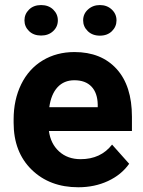

<svg xmlns="http://www.w3.org/2000/svg" viewBox="-20 -749 581 778"><path d="M35.2 0ZM297.4 9.8Q181.2 9.8 108.2 -61.5Q35.2 -132.8 35.2 -251.5V-265.1Q35.2 -344.7 65.9 -407.5Q96.7 -470.2 153.1 -504.2Q209.5 -538.1 281.7 -538.1Q390.1 -538.1 452.4 -469.7Q514.6 -401.4 514.6 -275.9V-218.3H178.2Q185.1 -166.5 219.5 -135.3Q253.9 -104 306.6 -104Q388.2 -104 434.1 -163.1L503.4 -85.4Q471.7 -40.5 417.5 -15.4Q363.3 9.8 297.4 9.8ZM281.2 -423.8Q239.3 -423.8 213.1 -395.5Q187 -367.2 179.7 -314.5H376V-325.7Q375 -372.6 350.6 -398.2Q326.2 -423.8 281.2 -423.8ZM214.4 -666.5Q214.4 -640.6 195.3 -622.8Q176.3 -605 146.5 -605Q116.2 -605 97.7 -623Q79.1 -641.1 79.1 -666.5Q79.1 -691.9 97.7 -710.2Q116.2 -728.5 146.5 -728.5Q176.8 -728.5 195.6 -710.2Q214.4 -691.9 214.4 -666.5ZM316.9 -666.5Q316.9 -692.9 336.7 -710.7Q356.4 -728.5 384.8 -728.5Q413.6 -728.5 432.9 -710.4Q452.1 -692.4 452.1 -666.5Q452.1 -641.1 433.6 -622.8Q415 -604.5 384.8 -604.5Q354.5 -604.5 335.7 -622.8Q316.9 -641.1 316.9 -666.5Z"/></svg>

Font: Roboto-o
Style: o-Bold
Weight: 700
Designer: Google
Version: Version 2.134; 2016; ttfautohint (v1.6)